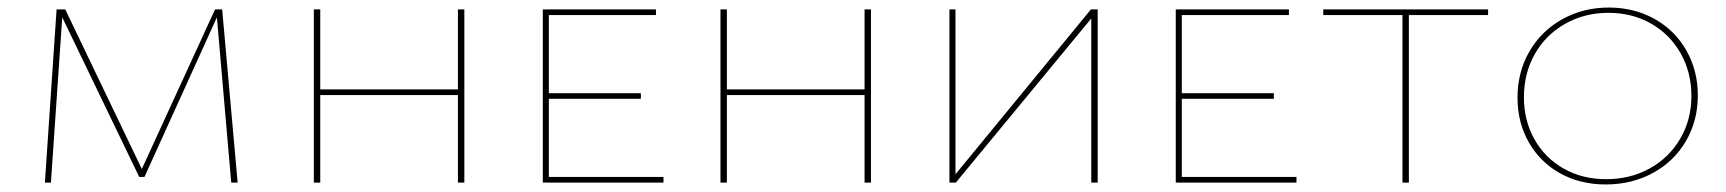

<svg xmlns="http://www.w3.org/2000/svg" viewBox="-20 -484 4575 509"><path d="M593 0 555 -438 363 -15H349L145 -438L115 0H99L130 -459H153L356 -36L550 -459H569L610 0Z M1211 -459V0H1194V-232H829V0H812V-459H829V-247H1194V-459Z M1739 -15V0H1419V-459H1719V-444H1435V-237H1679V-222H1435V-15Z M2289 -459V0H2272V-232H1907V0H1890V-459H1907V-247H2272V-459Z M2890 0H2873V-435L2514 0H2497V-459H2513V-22L2872 -459H2890Z M3417 -15V0H3097V-459H3397V-444H3113V-237H3357V-222H3113V-15Z M3925 -444H3715V0H3698V-444H3488V-459H3925Z M4003 -225Q4003 -293 4034.5 -347.5Q4066 -402 4121.5 -433Q4177 -464 4245 -464Q4312 -464 4366 -434Q4420 -404 4450.5 -350.5Q4481 -297 4481 -231Q4481 -164 4449.5 -110Q4418 -56 4362 -25.5Q4306 5 4237 5Q4169 5 4116 -24.5Q4063 -54 4033 -106.5Q4003 -159 4003 -225ZM4464 -230Q4464 -292 4435.5 -342.5Q4407 -393 4357 -421.5Q4307 -450 4244 -450Q4181 -450 4129.5 -421Q4078 -392 4049 -341Q4020 -290 4020 -226Q4020 -164 4048 -114.5Q4076 -65 4125.5 -37Q4175 -9 4238 -9Q4302 -9 4353.5 -37.5Q4405 -66 4434.5 -116.5Q4464 -167 4464 -230Z"/></svg>

Font: Ysabeau SC Thin
Style: Regular
Weight: 200
Designer: Christian Thalmann (Catharsis Fonts)
Version: Version 0.003